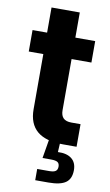

<svg xmlns="http://www.w3.org/2000/svg" viewBox="-97 -724 562 977"><g transform="rotate(10 184.0 -236.0)"><path d="M233.4 -675.8V-170.9Q233.4 -143.6 246.8 -130.1Q260.3 -116.7 288.6 -116.7H335.9V0H266.6Q176.3 0 131.8 -37.6Q87.4 -75.2 87.4 -149.9V-675.8ZM335.9 -435.1H12.2V-545.9H335.9ZM158.2 146H220.2Q243.7 146 253.4 138.9Q263.2 131.8 263.2 115.7Q263.2 99.6 253.4 93Q243.7 86.4 220.2 86.4H175.3L193.4 -21.5H249.5V0L247.1 43Q293 41 318.1 60.8Q343.3 80.6 343.3 119.6Q343.3 164.6 315.7 184.3Q288.1 204.1 226.6 204.1H158.2Z"/></g></svg>

Font: Inter RS Variable
Style: Regular
Weight: 400
Designer: Rasmus Andersson (customised by Maria Ramos and Noel Pretorius)
Foundry: rsms
Version: Version 3.001;Glyphs 3.2.3 (3260)